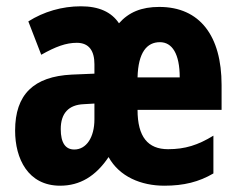

<svg xmlns="http://www.w3.org/2000/svg" viewBox="-20 -580 754 610"><path d="M486 -558C429 -558 389 -541 358 -506C334 -542 294 -560 237 -560C177 -560 119 -543 70 -512L111 -406C157 -432 190 -444 224 -444C264 -444 280 -417 280 -376V-346L208 -343C87 -337 28 -280 28 -165C28 -76 69 10 171 10C234 10 284 -20 325 -81C359 -19 428 10 502 10C564 10 612 -2 658 -29V-149C609 -119 568 -106 514 -106C450 -106 417 -145 417 -231H684V-310C684 -466 615 -558 486 -558ZM488 -446C527 -446 551 -409 551 -334H417C419 -414 447 -446 488 -446ZM246 -249 280 -251V-201C280 -143 254 -105 216 -105C188 -105 173 -126 173 -170C173 -220 198 -247 246 -249Z"/></svg>

Font: Noto Sans Kannada ExtraCondensed ExtraBold
Style: Regular
Weight: 800
Width: 2
Designer: Jelle Bosma - Monotype Design Team
Foundry: Monotype Imaging Inc.
Version: Version 2.005